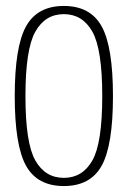

<svg xmlns="http://www.w3.org/2000/svg" viewBox="-20 -621 443 645"><path d="M194.5 4Q105.5 4 67.5 -64.2Q29.5 -132.5 29.5 -298Q29.5 -464 67.5 -532.5Q105.5 -601 194.5 -601Q283.5 -601 321.5 -532.5Q359.5 -464 359.5 -298Q359.5 -132.5 321.5 -64.2Q283.5 4 194.5 4ZM194.5 -23.5Q257 -23.5 290.2 -81.8Q323.5 -140 323.5 -298Q323.5 -456 290.2 -514.8Q257 -573.5 194.5 -573.5Q132 -573.5 98.8 -514.8Q65.5 -456 65.5 -298Q65.5 -140 98.8 -81.8Q132 -23.5 194.5 -23.5Z"/></svg>

Font: Anybody ExtraLight
Style: Regular
Weight: 200
Designer: Tyler Finck
Foundry: Etcetera Type Company
Version: Version 1.010; ttfautohint (v1.8.3) -l 8 -r 50 -G 200 -x 14 